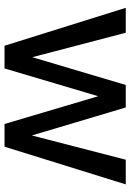

<svg xmlns="http://www.w3.org/2000/svg" viewBox="120 -704 590 871"><g transform="rotate(90 415.5 -268.0)"><path d="M704 -543H816L645 7H542L416 -418L290 7H187L15 -543H128L239 -119L365 -543H467L594 -117Z"/></g></svg>

Font: Martel Sans DemiBold
Style: Regular
Weight: 600
Designer: Dan Reynolds and Mathieu Réguer
Foundry: Dan Reynolds and Mathieu Réguer
Version: Version 1.001;PS 001.001;hotconv 1.0.70;makeotf.lib2.5.58329